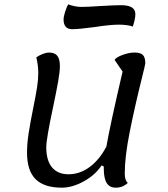

<svg xmlns="http://www.w3.org/2000/svg" viewBox="-20 -843 777 888"><path d="M571 3Q548 25 515 25Q487 25 473.5 3.5Q460 -18 460 -63V-73L450 -78Q420 -33 367 -4Q314 25 266 25Q184 25 144.5 -14.5Q105 -54 105 -137Q105 -179 112.5 -227Q120 -275 133 -340Q146 -404 151.5 -439.5Q157 -475 157 -505Q157 -540 148 -578Q163 -588 179 -594Q195 -600 206 -600Q233 -600 245 -585Q257 -570 257 -537Q257 -512 249 -466.5Q241 -421 225 -345Q194 -200 194 -162Q194 -101 220.5 -69Q247 -37 297 -37Q349 -37 394.5 -70.5Q440 -104 472 -165Q490 -268 547 -512L510 -566Q517 -578 547 -589Q577 -600 602 -600Q629 -600 640.5 -589Q652 -578 652 -550Q652 -545 635 -477Q602 -344 579.5 -230.5Q557 -117 557 -40Q557 -9 571 3ZM274 -753Q274 -766 281.5 -789.5Q289 -813 296 -823Q307 -818 324.5 -814.5Q342 -811 356 -811Q385 -811 443 -815Q507 -819 540 -819Q606 -819 606 -778Q606 -755 594 -720Q586 -724 567.5 -726.5Q549 -729 531 -729Q489 -729 419 -718Q345 -708 314 -708Q274 -708 274 -753Z"/></svg>

Font: Lemonada Light
Style: Regular
Weight: 300
Designer: Mohamed Gaber (Arabic) Eduardo Tunni (Latin)
Foundry: Kief Type Foundry
Version: Version 3.006